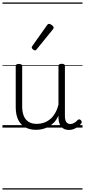

<svg xmlns="http://www.w3.org/2000/svg" viewBox="-20 -1030 686 1550"><path d="M270 18Q222 18 185 -1.5Q148 -21 127.5 -61.5Q107 -102 107 -166V-496Q107 -505 113 -509.5Q119 -514 132 -514Q146 -514 152.5 -509.5Q159 -505 159 -496V-171Q159 -127 171.5 -95.5Q184 -64 210 -47Q236 -30 277 -30Q306 -30 333 -39Q360 -48 383 -66.5Q406 -85 424 -115Q442 -145 452 -186V-496Q452 -506 458.5 -510.5Q465 -515 479 -515Q492 -515 498 -510.5Q504 -506 504 -496V-93Q504 -73 508.5 -58.5Q513 -44 523 -36.5Q533 -29 547 -29Q557 -29 567 -32.5Q577 -36 587 -43Q597 -50 607 -61Q613 -67 620 -66.5Q627 -66 633 -59Q638 -54 639.5 -47Q641 -40 636 -34Q625 -19 609 -7Q593 5 575 12Q557 19 537 19Q517 19 502 13Q487 7 476 -5Q465 -17 459 -35Q453 -53 452 -76V-97Q437 -63 415.5 -41Q394 -19 370 -6Q346 7 320.5 12.5Q295 18 270 18ZM263 -623Q256 -623 246 -631Q236 -639 236 -647Q236 -649 237.5 -651.5Q239 -654 241 -659L360 -827Q364 -833 367.5 -835Q371 -837 377 -837Q383 -837 391.5 -832Q400 -827 406.5 -820.5Q413 -814 413 -807Q413 -803 411.5 -800Q410 -797 407 -793L276 -632Q270 -623 263 -623ZM0 490H646V500H0ZM0 -20H646V0H0ZM0 -505H646V-500H0ZM0 -1010H646V-1000H0Z"/></svg>

Font: Playwrite ES Deco Guides
Style: Regular
Weight: 400
Designer: Veronika Burian, José Scaglione
Foundry: TypeTogether
Version: Version 1.003